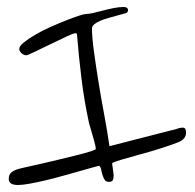

<svg xmlns="http://www.w3.org/2000/svg" viewBox="-20 -522 559 549"><path d="M512 -143Q512 -124 489 -115Q466 -106 435.5 -96.5Q405 -87 377 -79.5Q349 -72 327.5 -65.5Q306 -59 301 -56Q301 -54 301 -51Q301 -48 302 -45L305 -21Q305 -12 302.5 -7Q300 -2 292 -2Q283 -2 279.5 -7.5Q276 -13 273.5 -20.5Q271 -28 269.5 -36Q268 -44 264 -48Q262 -48 248 -44Q234 -40 212.5 -34Q191 -28 164.5 -20.5Q138 -13 113 -7Q88 -1 66 3Q44 7 32 7Q5 7 5 -10Q5 -23 12.5 -29Q20 -35 30 -38Q32 -39 49.5 -43Q67 -47 92 -52.5Q117 -58 145.5 -65Q174 -72 198.5 -78Q223 -84 238.5 -89Q254 -94 254 -96Q254 -102 249.5 -118Q245 -134 241 -148L235 -168Q221 -232 213 -297Q205 -362 200 -425Q198 -427 195 -427Q190 -427 169 -417Q148 -407 124 -395.5Q100 -384 79.5 -374Q59 -364 55 -364Q48 -364 41.5 -370Q35 -376 35 -382Q35 -390 48 -400.5Q61 -411 80.5 -422.5Q100 -434 123.5 -444.5Q147 -455 168.5 -463.5Q190 -472 205.5 -477Q221 -482 226 -482Q234 -482 247 -485Q260 -488 275 -492Q290 -496 305.5 -499Q321 -502 333 -502Q346 -502 346 -493Q346 -488 342 -485L313 -477Q302 -474 289.5 -470.5Q277 -467 266.5 -462.5Q256 -458 249.5 -452.5Q243 -447 243 -441Q243 -416 248.5 -375.5Q254 -335 261.5 -288.5Q269 -242 278 -194Q287 -146 293 -104L472 -150Q478 -151 484 -153Q489 -155 494 -156Q499 -157 503 -157Q512 -157 512 -143Z"/></svg>

Font: Reenie Beanie
Style: Regular
Weight: 500
Designer: James Grieshaber
Foundry: James Grieshaber
Version: Version 1.000